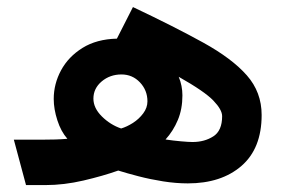

<svg xmlns="http://www.w3.org/2000/svg" viewBox="-20 -535 817 555"><path d="M20 -131.3H105Q124 -131.3 140.4 -131.8Q156.7 -132.3 174.8 -133.8Q156.2 -154.8 145.8 -187.3Q135.3 -219.7 135.3 -249Q135.3 -292.5 156.5 -331.8Q177.7 -371.1 218.5 -396.5Q259.3 -421.9 317.9 -423.3L364.3 -514.6Q484.9 -457.5 567.9 -411.6Q650.9 -365.7 693.6 -317.1Q736.3 -268.6 736.3 -202.6Q736.3 -106 678 -55.4Q619.6 -4.9 522.9 -4.9Q488.8 -4.9 451.7 -10.7Q414.6 -16.6 380.6 -25.4Q346.7 -34.2 321.8 -42Q277.8 -26.4 221.4 -13.2Q165 0 111.3 0H55.2ZM250 -250Q250 -222.7 274.4 -198.5Q298.8 -174.3 330.1 -163.6Q346.7 -168.5 364.3 -179.7Q381.8 -190.9 394 -207.3Q406.2 -223.6 406.2 -242.2Q406.2 -273.9 384.5 -296.9Q362.8 -319.8 331.1 -319.8Q297.9 -319.8 273.9 -299.6Q250 -279.3 250 -250ZM458.5 -131.8Q481 -128.4 503.2 -126.5Q525.4 -124.5 536.6 -124.5Q571.3 -124.5 596.7 -140.9Q622.1 -157.2 622.1 -199.2Q622.1 -217.8 596.9 -244.1Q571.8 -270.5 496.6 -313Q507.3 -287.1 507.3 -259.3Q507.3 -219.7 494.1 -188.2Q481 -156.7 458.5 -131.8Z"/></svg>

Font: Vazirmatn RD FD
Style: Bold
Weight: 700
Designer: Saber Rastikerdar
Foundry: Saber Rastikerdar
Version: Version 33.003